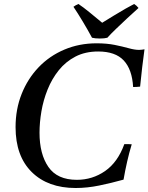

<svg xmlns="http://www.w3.org/2000/svg" viewBox="-20 -928 744 962"><path d="M359 14Q220 14 139 -66Q58 -146 58 -291Q58 -381 88.5 -457.5Q119 -534 173.5 -591Q228 -648 302.5 -679.5Q377 -711 464 -711Q515 -711 554.5 -703Q594 -695 624.5 -686.5Q655 -678 677 -678Q683 -678 691 -679Q699 -680 704 -681Q698 -638 692.5 -591.5Q687 -545 682 -494Q673 -493 664.5 -492.5Q656 -492 647 -492Q642 -580 600 -625Q558 -670 472 -670Q407 -670 358 -644.5Q309 -619 274.5 -576Q240 -533 218.5 -479.5Q197 -426 187.5 -370Q178 -314 178 -263Q178 -156 222.5 -91.5Q267 -27 365 -27Q443 -27 506.5 -71Q570 -115 603 -206Q611 -206 621.5 -206Q632 -206 640 -205Q627 -162 617 -118Q607 -74 599 -28Q538 -11 477.5 1.5Q417 14 359 14ZM492 -814Q518 -830 549 -849Q580 -868 608 -884Q636 -900 652 -908Q665 -900 674 -888Q647 -864 617.5 -836.5Q588 -809 561.5 -783.5Q535 -758 518 -739Q504 -735 480 -735Q456 -735 441 -739Q420 -778 394.5 -820.5Q369 -863 348 -894Q360 -903 373 -908Q396 -893 429.5 -865.5Q463 -838 492 -814Z"/></svg>

Font: Tiro Devanagari Hindi
Style: Italic
Weight: 400
Italic angle: -11°
Designer: Devanagari: John Hudson & Fiona Ross, assisted by Paul Hanslow. Latin: John Hudson with Paul Hanslow, assisted by Kaja S
Foundry: Tiro Typeworks Ltd.
Version: Version 1.52